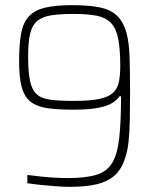

<svg xmlns="http://www.w3.org/2000/svg" viewBox="-20 -716 601 744"><path d="M250 8Q228 8 200 6Q172 4 142.5 1Q113 -2 86 -6V-38Q110 -35 137.5 -32Q165 -29 193 -27.5Q221 -26 243 -26Q312 -26 353 -38.5Q394 -51 414.5 -84.5Q435 -118 442 -180.5Q449 -243 449 -343H443Q434 -329 415 -317Q396 -305 360 -298Q324 -291 262 -291Q203 -291 163 -297Q123 -303 99 -321.5Q75 -340 64.5 -377.5Q54 -415 54 -478Q54 -542 61.5 -584.5Q69 -627 91 -651.5Q113 -676 153.5 -686Q194 -696 259 -696Q322 -696 364 -688Q406 -680 431.5 -657Q457 -634 470 -589Q480 -553 482 -495.5Q484 -438 484 -354Q484 -296 483 -249Q482 -202 478 -166Q474 -130 465 -104Q451 -60 424 -36Q397 -12 355 -2Q313 8 250 8ZM266 -325Q328 -325 364 -332.5Q400 -340 417.5 -356Q435 -372 440.5 -397.5Q446 -423 446 -460Q446 -526 438 -566Q430 -606 410 -627Q390 -648 355 -655Q320 -662 266 -662Q212 -662 177.5 -656.5Q143 -651 123.5 -634Q104 -617 96.5 -584.5Q89 -552 89 -497Q89 -436 96.5 -401.5Q104 -367 122.5 -350.5Q141 -334 176 -329.5Q211 -325 266 -325Z"/></svg>

Font: Saira SemiCondensed Thin
Style: Regular
Weight: 250
Width: 4
Designer: Hector Gatti with collaboration of the Omnibus-Type team
Foundry: Omnibus-Type
Version: Version 1.101